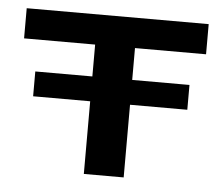

<svg xmlns="http://www.w3.org/2000/svg" viewBox="-40 -483 607 527"><g transform="rotate(5 263.5 -219.5)"><path d="M476.6 -200.2H51.8V-268.6H476.6ZM318.8 0H209V-356.4H13.2V-439.5H514.6V-356.4H318.8Z"/></g></svg>

Font: Squarish Sans CT
Style: RegularSC
Weight: 400
Version: Version 0.9